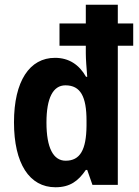

<svg xmlns="http://www.w3.org/2000/svg" viewBox="-20 -780 585 810"><path d="M214 10C275 10 310 -16 342 -63H348L370 0H477V-587H542V-681H477V-760H342V-681H231V-587H342V-555C342 -531 345 -493 348 -456H343C314 -507 271 -536 212 -536C105 -536 39 -438 39 -264C39 -90 104 10 214 10ZM257 -102C205 -102 176 -156 176 -263C176 -367 204 -420 256 -420C320 -420 345 -372 345 -271V-249C344 -148 318 -102 257 -102Z"/></svg>

Font: Noto Sans Arabic UI Cn
Style: Bold
Weight: 700
Width: 3
Designer: Monotype Design Team, Nadine Chahine and Nizar Qandah
Foundry: Monotype Imaging Inc.
Version: Version 2.010